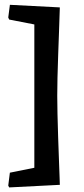

<svg xmlns="http://www.w3.org/2000/svg" viewBox="-20 -665 357 817"><path d="M19.1 132.5 15.1 124.7 22 69.8 126.1 48.9V-561L19.1 -581.8L15.1 -590.6L22.1 -644.5L234.6 -633.5Q234.6 -633.5 233.6 -604.5Q232.6 -575.5 231.1 -530Q229.6 -484.5 227.6 -433Q225.6 -381.5 224.6 -334.5Q223.6 -287.5 223.6 -257.5Q223.6 -227.5 224.6 -180.5Q225.6 -133.5 227.4 -81.5Q229.1 -29.5 230.9 17Q232.8 63.5 233.7 92.5Q234.6 121.5 234.6 121.5Z"/></svg>

Font: Alegreya
Style: Regular
Weight: 400
Designer: Juan Pablo del Peral
Foundry: Huerta Tipografica
Version: Version 2.009